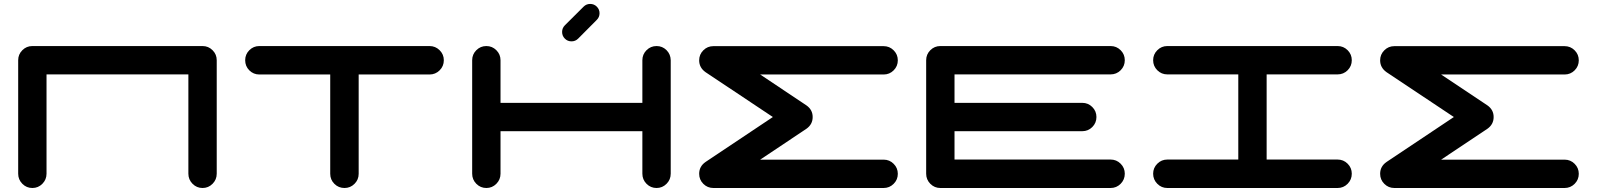

<svg xmlns="http://www.w3.org/2000/svg" viewBox="-20 -939 7977 959"><path d="M991.7 -709Q1021 -709 1041.7 -688.2Q1062.5 -667.5 1062.5 -638.2V-71.3Q1062.5 -42 1041.7 -21Q1021 0 991.7 0Q962.4 0 941.7 -21Q920.9 -42 920.9 -71.3V-567.4H212.4V-71.3Q212.4 -42 191.7 -21Q170.9 0 141.6 0Q112.3 0 91.6 -21Q70.8 -42 70.8 -71.3V-638.2Q70.8 -667.5 91.6 -688.2Q112.3 -709 141.6 -709Z M2125.5 -709Q2154.8 -709 2175.8 -688.2Q2196.8 -667.5 2196.8 -638.2Q2196.8 -608.4 2175.8 -587.6Q2154.8 -566.9 2125.5 -566.9H1771.5V-70.8Q1771.5 -41.5 1750.7 -20.8Q1730 0 1700.7 0Q1670.9 0 1650.1 -20.8Q1629.4 -41.5 1629.4 -70.8V-566.9H1275.4Q1246.1 -566.9 1225.3 -587.6Q1204.6 -608.4 1204.6 -638.2Q1204.6 -667.5 1225.3 -688.2Q1246.1 -709 1275.4 -709Z M3330.1 -638.2V-71.3Q3330.1 -42 3309.3 -21Q3288.6 0 3259.3 0Q3230 0 3209.2 -21Q3188.5 -42 3188.5 -71.3V-283.7H2480V-71.3Q2480 -42 2459.2 -21Q2438.5 0 2409.2 0Q2379.9 0 2359.1 -21Q2338.4 -42 2338.4 -71.3V-638.2Q2338.4 -667.5 2359.1 -688.2Q2379.9 -709 2409.2 -709Q2438.5 -709 2459.2 -688.2Q2480 -667.5 2480 -638.2V-425.3H3188.5V-638.2Q3188.5 -667.5 3209.2 -688.2Q3230 -709 3259.3 -709Q3288.6 -709 3309.1 -688.5Q3329.6 -668 3330.1 -638.2ZM2834.5 -732.4Q2814.9 -732.4 2801.3 -746.1Q2787.6 -759.8 2787.6 -779.3Q2787.6 -798.8 2801.3 -812.5L2895 -905.8Q2908.7 -919.4 2927.7 -919.4Q2947.3 -919.4 2960.9 -905.8Q2974.6 -892.1 2974.6 -873Q2974.6 -853.5 2960.9 -839.8L2867.7 -746.1Q2854 -732.4 2834.5 -732.4Z M4393.6 -141.6Q4422.9 -141.6 4443.6 -120.8Q4464.4 -100.1 4464.4 -70.8Q4464.4 -41.5 4443.6 -20.8Q4422.9 0 4393.6 0H3543Q3513.7 0 3492.9 -20.8Q3472.2 -41.5 3472.2 -70.8Q3472.2 -107.9 3503.9 -129.9L3840.3 -354.5L3503.9 -578.6Q3472.2 -601.1 3472.2 -637.7Q3472.2 -667 3492.9 -687.7Q3513.7 -708.5 3543 -708.5H4393.6Q4422.9 -708.5 4443.6 -687.7Q4464.4 -667 4464.4 -637.7Q4464.4 -608.4 4443.6 -587.6Q4422.9 -566.9 4393.6 -566.9H3776.9L4007.3 -413.1Q4039.1 -391.1 4039.1 -354.5Q4039.1 -317.4 4007.3 -295.4L3776.9 -141.6Z M5527.3 -142.1Q5556.6 -142.1 5577.4 -121.3Q5598.1 -100.6 5598.1 -71.3Q5598.1 -42 5577.4 -21Q5556.6 0 5527.3 0H4676.8Q4647.5 0 4626.7 -21Q4606 -42 4606 -71.3V-638.2Q4606 -667.5 4626.7 -688.2Q4647.5 -709 4676.8 -709H5527.3Q5556.6 -709 5577.4 -688.2Q5598.1 -667.5 5598.1 -638.2Q5598.1 -608.9 5577.4 -588.1Q5556.6 -567.4 5527.3 -567.4H4747.6V-425.3H5385.7Q5415 -425.3 5435.8 -404.5Q5456.5 -383.8 5456.5 -354.5Q5456.5 -325.2 5435.8 -304.4Q5415 -283.7 5385.7 -283.7H4747.6V-142.1Z M6661.1 -142.1Q6690.4 -142.1 6711.2 -121.3Q6731.9 -100.6 6731.9 -71.3Q6731.9 -42 6711.2 -21Q6690.4 0 6661.1 0H5810.5Q5781.2 0 5760.5 -21Q5739.7 -42 5739.7 -71.3Q5739.7 -100.6 5760.5 -121.3Q5781.2 -142.1 5810.5 -142.1H6165V-567.4H5810.5Q5781.2 -567.4 5760.5 -588.1Q5739.7 -608.9 5739.7 -638.2Q5739.7 -667.5 5760.5 -688.2Q5781.2 -709 5810.5 -709H6661.1Q6690.4 -709 6711.2 -688.2Q6731.9 -667.5 6731.9 -638.2Q6731.9 -608.9 6711.2 -588.1Q6690.4 -567.4 6661.1 -567.4H6306.6V-142.1Z M7794.9 -141.6Q7824.2 -141.6 7845 -120.8Q7865.7 -100.1 7865.7 -70.8Q7865.7 -41.5 7845 -20.8Q7824.2 0 7794.9 0H6944.3Q6915 0 6894.3 -20.8Q6873.5 -41.5 6873.5 -70.8Q6873.5 -107.9 6905.3 -129.9L7241.7 -354.5L6905.3 -578.6Q6873.5 -601.1 6873.5 -637.7Q6873.5 -667 6894.3 -687.7Q6915 -708.5 6944.3 -708.5H7794.9Q7824.2 -708.5 7845 -687.7Q7865.7 -667 7865.7 -637.7Q7865.7 -608.4 7845 -587.6Q7824.2 -566.9 7794.9 -566.9H7178.2L7408.7 -413.1Q7440.4 -391.1 7440.4 -354.5Q7440.4 -317.4 7408.7 -295.4L7178.2 -141.6Z"/></svg>

Font: Robtronika
Style: Regular
Weight: 400
Designer: GGBot
Version: 1.00